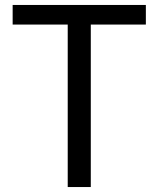

<svg xmlns="http://www.w3.org/2000/svg" viewBox="-20 -754 639 774"><path d="M253 0H346V-655H568V-734H31V-655H253Z"/></svg>

Font: Source Han Sans HK
Style: Regular
Weight: 400
Designer: Ryoko NISHIZUKA 西塚涼子 (kana, bopomofo & ideographs); Paul D. Hunt (Latin, Greek & Cyrillic); Sandoll Communications 산돌커뮤니
Foundry: Adobe
Version: Version 2.000;hotconv 1.0.107;makeotfexe 2.5.65593